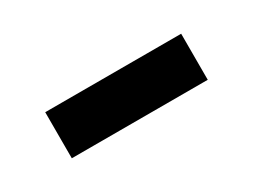

<svg xmlns="http://www.w3.org/2000/svg" viewBox="-25 -445 390 296"><g transform="rotate(-30 170.0 -297.0)"><path d="M49 -338V-256H291V-338Z"/></g></svg>

Font: Noto Sans Gurmukhi UI
Style: Regular
Weight: 400
Designer: Jelle Bosma - Monotype Design Team
Foundry: Monotype Imaging Inc.
Version: Version 2.004